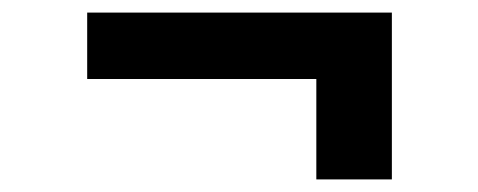

<svg xmlns="http://www.w3.org/2000/svg" viewBox="-20 -436 760 305"><path d="M118.5 -310.5V-416H602.5V-151H482.5V-310.5Z"/></svg>

Font: Merriweather Sans
Style: Bold
Weight: 700
Designer: Eben Sorkin
Foundry: Eben Sorkin
Version: Version 1.008; ttfautohint (v1.7.19-72a1) -l 8 -r 50 -G 200 